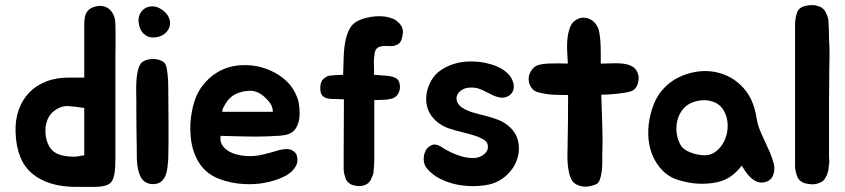

<svg xmlns="http://www.w3.org/2000/svg" viewBox="-20 -639 3309 752"><path d="M352 -613Q371 -618 385.5 -614.5Q400 -611 410.5 -601Q421 -591 426.5 -576Q432 -561 432 -543Q433 -493 432.5 -465Q432 -437 432 -416V-109Q432 -55 432 -19Q432 17 428.5 39.5Q425 62 416.5 73Q408 84 391 88.5Q374 93 346.5 93Q319 93 278 93Q170 93 107.5 42Q45 -9 41 -120Q39 -168 53 -208Q67 -248 94.5 -276.5Q122 -305 162.5 -320.5Q203 -336 255 -335H310V-514Q310 -530 310 -545.5Q310 -561 313 -574.5Q316 -588 325 -598Q334 -608 352 -613ZM178 -58Q199 -29 254 -26Q265 -25 275 -25.5Q285 -26 293 -28Q302 -29 310 -31V-216Q275 -222 246.5 -223.5Q218 -225 190 -203Q175 -191 167 -172.5Q159 -154 158 -133.5Q157 -113 162 -93Q167 -73 178 -58Z M639 -293Q639 -265 639.5 -230Q640 -195 640 -157.5Q640 -120 640 -83.5Q640 -47 639 -16Q638 -1 636 16.5Q634 34 628 49Q622 64 609.5 73.5Q597 83 576 82Q545 80 531.5 55Q518 30 516 -15Q516 -38 515.5 -68Q515 -98 514.5 -129Q514 -160 514 -189.5Q514 -219 514 -243Q514 -257 513.5 -277Q513 -297 514 -318Q515 -339 519 -358.5Q523 -378 532 -391Q539 -399 552 -403.5Q565 -408 579.5 -408Q594 -408 607.5 -403Q621 -398 627 -389Q631 -383 633 -372Q635 -361 636.5 -347.5Q638 -334 638.5 -319.5Q639 -305 639 -293ZM601 -495Q570 -487 549.5 -501.5Q529 -516 524 -545Q520 -566 527 -582Q534 -598 548 -606.5Q562 -615 580 -614Q598 -613 616 -600Q633 -588 640.5 -572Q648 -556 645.5 -541Q643 -526 632 -513.5Q621 -501 601 -495Z M1073 -51Q1085 -54 1097.5 -55Q1110 -56 1120.5 -52Q1131 -48 1138 -38.5Q1145 -29 1145 -12Q1145 0 1139 11Q1133 22 1124 31Q1115 40 1104 46.5Q1093 53 1083 57Q1054 70 1016.5 77Q979 84 939 82Q885 80 835.5 60.5Q786 41 758 -4Q732 -48 727 -102Q722 -156 732 -204Q743 -262 769.5 -298.5Q796 -335 833 -357Q878 -383 934 -384Q990 -385 1041 -362Q1075 -347 1102 -321.5Q1129 -296 1143 -260Q1147 -251 1149.5 -238Q1152 -225 1153 -210.5Q1154 -196 1153 -182Q1152 -168 1148 -157Q1142 -139 1133 -129Q1124 -119 1110 -114Q1096 -109 1076.5 -107.5Q1057 -106 1030 -105Q1006 -104 985 -104Q964 -104 942 -104.5Q920 -105 896.5 -105.5Q873 -106 844 -107Q841 -87 849.5 -72.5Q858 -58 873 -48.5Q888 -39 907 -34Q926 -29 944 -28Q978 -26 1009 -33.5Q1040 -41 1073 -51ZM1030 -245Q1011 -267 990 -277Q974 -284 956.5 -283.5Q939 -283 923 -278Q894 -271 874 -248Q872 -246 867 -238.5Q862 -231 857.5 -223Q853 -215 851 -208Q849 -201 853 -201H1049Q1048 -215 1044 -224.5Q1040 -234 1030 -245Z M1521 -337Q1538 -332 1543 -318.5Q1548 -305 1546 -290Q1540 -259 1512 -252Q1496 -248 1479.5 -248Q1463 -248 1446 -247V-16Q1446 8 1443 33Q1443 42 1438 52Q1436 57 1435 58Q1435 60 1433 64Q1427 75 1417 82Q1395 94 1370 88Q1355 85 1347 78Q1338 71 1334 61Q1332 56 1331 51Q1330 46 1328 41Q1327 36 1326.5 31.5Q1326 27 1326 24V-34Q1326 -86 1326.5 -142Q1327 -198 1327 -250Q1304 -251 1279.5 -251.5Q1255 -252 1244 -263Q1238 -269 1236 -278.5Q1234 -288 1234.5 -298Q1235 -308 1238 -316.5Q1241 -325 1246 -329Q1259 -341 1269.5 -342.5Q1280 -344 1296 -345Q1298 -345 1309.5 -345.5Q1321 -346 1324 -346Q1325 -380 1326 -414Q1327 -448 1332.5 -476.5Q1338 -505 1349.5 -526.5Q1361 -548 1385 -559Q1414 -572 1451 -575Q1488 -578 1518 -566Q1532 -561 1545.5 -546Q1559 -531 1558 -513Q1557 -495 1551 -480Q1545 -465 1525 -460Q1516 -458 1506.5 -458.5Q1497 -459 1487 -459Q1477 -459 1468.5 -456.5Q1460 -454 1454 -447Q1449 -441 1447.5 -431Q1446 -421 1445 -410Q1444 -399 1444.5 -388.5Q1445 -378 1445 -371V-346Q1468 -344 1487.5 -343Q1507 -342 1521 -337Z M1878 -90Q1859 -102 1835.5 -109Q1812 -116 1787.5 -122Q1763 -128 1740 -135.5Q1717 -143 1698 -157Q1657 -188 1650.5 -233.5Q1644 -279 1670 -325Q1684 -349 1707 -364.5Q1730 -380 1757.5 -388.5Q1785 -397 1814 -398Q1843 -399 1869 -395Q1886 -392 1905 -386.5Q1924 -381 1940.5 -372Q1957 -363 1970.5 -349.5Q1984 -336 1990 -316Q1994 -303 1991.5 -291Q1989 -279 1981.5 -271Q1974 -263 1962.5 -259Q1951 -255 1938 -257Q1923 -260 1910 -266Q1897 -272 1884 -279Q1871 -286 1857.5 -291Q1844 -296 1829 -296Q1806 -297 1791 -288Q1776 -279 1770.5 -266Q1765 -253 1771.5 -238Q1778 -223 1799 -212Q1818 -202 1841 -196Q1864 -190 1886.5 -184Q1909 -178 1930.5 -170Q1952 -162 1969 -148Q2002 -121 2009.5 -85Q2017 -49 2005 -14Q1993 21 1963.5 48Q1934 75 1894 84Q1865 90 1831.5 90Q1798 90 1765.5 83Q1733 76 1703.5 61Q1674 46 1654 23Q1640 7 1639.5 -13.5Q1639 -34 1647.5 -49.5Q1656 -65 1672 -71Q1688 -77 1708 -64Q1724 -53 1746 -42.5Q1768 -32 1790 -26Q1812 -20 1832.5 -20Q1853 -20 1868 -29Q1890 -43 1891 -61.5Q1892 -80 1878 -90Z M2477 -355Q2485 -336 2478.5 -313Q2472 -290 2455 -283Q2446 -279 2431 -276.5Q2416 -274 2398.5 -272Q2381 -270 2364 -269Q2347 -268 2335 -268Q2336 -238 2337 -206.5Q2338 -175 2339 -145Q2340 -115 2340 -87.5Q2340 -60 2339 -38Q2339 -23 2339 -3.5Q2339 16 2336.5 34Q2334 52 2329 65.5Q2324 79 2314 83Q2283 96 2257.5 90.5Q2232 85 2221 69Q2213 56 2209 38.5Q2205 21 2203.5 2.5Q2202 -16 2202.5 -33.5Q2203 -51 2203 -64Q2204 -106 2204.5 -159.5Q2205 -213 2205 -267H2190Q2178 -267 2159.5 -267.5Q2141 -268 2122.5 -270.5Q2104 -273 2088 -277.5Q2072 -282 2065 -291Q2054 -304 2051.5 -319Q2049 -334 2053.5 -347.5Q2058 -361 2068 -371.5Q2078 -382 2091 -385Q2109 -390 2142 -390.5Q2175 -391 2204 -390Q2203 -400 2203 -409.5Q2203 -419 2202 -428Q2201 -440 2201 -458.5Q2201 -477 2203.5 -495.5Q2206 -514 2212 -530.5Q2218 -547 2229 -556Q2244 -568 2259.5 -569.5Q2275 -571 2288.5 -565Q2302 -559 2311.5 -547.5Q2321 -536 2325 -522Q2328 -510 2330 -493.5Q2332 -477 2332.5 -459Q2333 -441 2333 -423Q2333 -405 2333 -390H2343Q2358 -390 2378 -391Q2398 -392 2417.5 -390Q2437 -388 2453 -380.5Q2469 -373 2477 -355Z M2636 -335Q2666 -350 2699 -356.5Q2732 -363 2764.5 -359.5Q2797 -356 2827 -342.5Q2857 -329 2883 -304Q2909 -278 2923 -247Q2937 -216 2943 -178Q2947 -152 2956 -130Q2965 -108 2975.5 -86Q2986 -64 2995.5 -42Q3005 -20 3011 4Q3016 27 3007.5 48.5Q2999 70 2973 75Q2958 78 2944.5 72.5Q2931 67 2920 56.5Q2909 46 2900.5 33.5Q2892 21 2885 10Q2862 40 2835 56.5Q2808 73 2770 78Q2738 82 2709 80Q2680 78 2647 69Q2604 58 2576.5 30.5Q2549 3 2534.5 -33.5Q2520 -70 2519 -112Q2518 -154 2529 -195Q2543 -249 2571 -283Q2599 -317 2636 -335ZM2661 -218Q2647 -204 2639 -185Q2631 -166 2629.5 -145Q2628 -124 2633 -103Q2638 -82 2649 -66Q2659 -52 2683 -42.5Q2707 -33 2733 -31Q2763 -29 2785.5 -47Q2808 -65 2819.5 -92.5Q2831 -120 2830 -151.5Q2829 -183 2813 -209Q2801 -228 2781.5 -237Q2762 -246 2740 -246.5Q2718 -247 2696.5 -239.5Q2675 -232 2661 -218Z M3227 6Q3226 11 3225.5 15.5Q3225 20 3225 25L3219 46Q3217 50 3216 51L3213 57Q3208 68 3195 75Q3171 87 3144 81Q3127 79 3117 71Q3107 64 3103 54Q3099 44 3097 34Q3094 24 3094 16V-544Q3094 -551 3094.5 -556.5Q3095 -562 3096 -567Q3097 -574 3098.5 -579Q3100 -584 3102 -590Q3105 -600 3113 -606Q3125 -615 3136 -616Q3143 -618 3149 -618.5Q3155 -619 3163 -619Q3177 -619 3195 -611Q3209 -603 3215 -589Q3225 -569 3225 -552Q3226 -542 3226.5 -522Q3227 -502 3227 -492V-488Q3229 -456 3229 -426.5Q3229 -397 3228 -362Q3228 -328 3227.5 -296.5Q3227 -265 3227 -234V-24Q3227 -20 3227.5 -16.5Q3228 -13 3228 -9Q3228 1 3227 6Z"/></svg>

Font: BM JUA 
Style: Regular
Weight: 400
Designer: BONGJIN KIM, JAEHYUN KEUM, JUHEE TAE
Foundry: WOOWA BROTHERS Corporation.
Version: Version 1.000